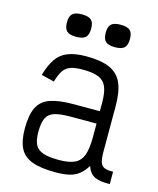

<svg xmlns="http://www.w3.org/2000/svg" viewBox="-125 -932 851 1033"><g transform="rotate(15 300.0 -415.0)"><path d="M284 14Q201.5 14 153.2 -3.8Q105 -21.5 84.2 -62.2Q63.5 -103 63.5 -172Q63.5 -247 84.2 -289.2Q105 -331.5 153.2 -348.5Q201.5 -365.5 284 -365.5H429.5V-414Q429.5 -469 416.5 -500.2Q403.5 -531.5 372 -544.8Q340.5 -558 284 -558Q241.5 -558 216 -549.2Q190.5 -540.5 175.5 -518Q160.5 -495.5 149 -455.5L77 -473.5Q93.5 -531.5 117.8 -566.2Q142 -601 182 -616.5Q222 -632 284 -632Q367 -632 415.2 -610.2Q463.5 -588.5 484 -540.5Q504.5 -492.5 504.5 -414V-162Q504.5 -122.5 511 -102.2Q517.5 -82 534.8 -75.2Q552 -68.5 582.5 -69.5V-0.5Q526.5 1 497.2 -13.5Q468 -28 455 -67.5Q437 -37.5 414.2 -19.2Q391.5 -1 360 6.5Q328.5 14 284 14ZM284 -55Q340.5 -55 372 -70Q403.5 -85 416.5 -121.2Q429.5 -157.5 429.5 -221V-296.5H284Q227.5 -296.5 195.8 -286.5Q164 -276.5 151.2 -249.8Q138.5 -223 138.5 -172Q138.5 -127.5 151.2 -102Q164 -76.5 195.8 -65.8Q227.5 -55 284 -55ZM418 -719Q381.5 -719 366 -733.2Q350.5 -747.5 350.5 -782.5Q350.5 -816 366 -830Q381.5 -844 418 -844Q455 -844 470.2 -830Q485.5 -816 485.5 -782.5Q485.5 -747.5 470.2 -733.2Q455 -719 418 -719ZM202 -719Q165.5 -719 150 -733.2Q134.5 -747.5 134.5 -782.5Q134.5 -816 150 -830Q165.5 -844 202 -844Q239 -844 254.2 -830Q269.5 -816 269.5 -782.5Q269.5 -747.5 254.2 -733.2Q239 -719 202 -719Z"/></g></svg>

Font: Victor Mono Thin
Style: Regular
Weight: 100
Monospace: yes
Designer: Rune Bjørnerås
Version: Version 1.561;gftools[0.9.30]